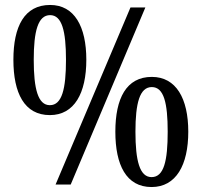

<svg xmlns="http://www.w3.org/2000/svg" viewBox="-20 -744 813 774"><path d="M181 -280C280 -280 328 -369 328 -503C328 -637 280 -724 182 -724C78 -724 34 -637 34 -503C34 -369 78 -280 181 -280ZM204 0H265L566 -714H506ZM181 -320C133 -320 116 -386 116 -503C116 -618 133 -683 182 -683C230 -683 246 -618 246 -503C246 -386 230 -320 181 -320ZM591 10C690 10 739 -79 739 -213C739 -347 690 -434 592 -434C489 -434 445 -347 445 -213C445 -79 489 10 591 10ZM591 -30C543 -30 526 -96 526 -213C526 -328 543 -393 592 -393C641 -393 656 -328 656 -213C656 -96 641 -30 591 -30Z"/></svg>

Font: Noto Serif Georgian Condensed Medium
Style: Regular
Weight: 500
Width: 3
Designer: Monotype Design Team, Akaki Razmadze
Foundry: Google LLC
Version: Version 2.003